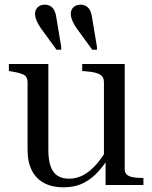

<svg xmlns="http://www.w3.org/2000/svg" viewBox="-20 -792 652 822"><path d="M374 -718 395 -592V-579H375L308 -671Q296 -688 289.5 -704Q283 -720 283 -733Q283 -750 294.5 -761Q306 -772 325 -772Q344 -772 357 -759.5Q370 -747 374 -718ZM221 -718 242 -592V-579H222L155 -671Q143 -688 136.5 -704Q130 -720 130 -733Q130 -750 141.5 -761Q153 -772 172 -772Q191 -772 204 -759.5Q217 -747 221 -718ZM187 -518V-151Q187 -106 197 -79Q207 -52 226.5 -39.5Q246 -27 275 -27Q309 -27 338 -43Q367 -59 393.5 -89.5Q420 -120 444 -163L460 -139Q432 -93 402.5 -59.5Q373 -26 336.5 -8Q300 10 251 10Q204 10 169.5 -8Q135 -26 116.5 -62Q98 -98 98 -151V-441Q98 -463 82.5 -471.5Q67 -480 30 -486L18 -488V-518ZM514 -518V-66Q514 -52 523.5 -44Q533 -36 550.5 -33Q568 -30 591 -30H594V0H432V-101L425 -113V-441Q425 -463 408 -473Q391 -483 354 -486L332 -488V-518Z"/></svg>

Font: Roboto Serif 144pt
Style: Regular
Weight: 400
Version: Version 1.008